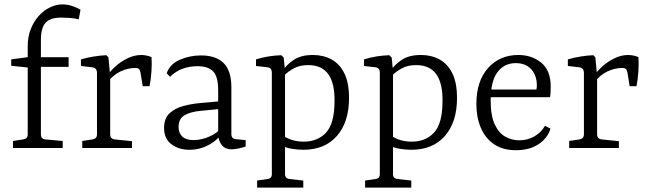

<svg xmlns="http://www.w3.org/2000/svg" viewBox="-20 -673 2953 873"><path d="M264 -653Q285 -653 306 -646.5Q327 -640 346 -629L338 -585Q319 -590 297 -591.5Q275 -593 258 -593Q209 -593 187.5 -570Q166 -547 166 -490V-413H292V-369H166V-61Q166 -41 187 -39L265 -32V0H39V-32L85 -39Q106 -42 106 -61V-366L31 -374V-403L106 -413V-463Q106 -506 120 -541Q134 -576 156.5 -601Q179 -626 207.5 -639.5Q236 -653 264 -653Z M467 -327Q478 -346 502 -368.5Q526 -391 558 -407Q590 -423 622 -423Q633 -423 646 -420.5Q659 -418 669 -413Q671 -383 668.5 -346.5Q666 -310 660 -281H629L619 -342Q617 -354 612 -359Q607 -364 596 -364Q562 -364 528.5 -348.5Q495 -333 468 -298ZM481 -328V-62Q481 -41 503 -39L580 -31V0H354V-32L400 -39Q421 -42 421 -62V-341Q421 -364 400 -367L348 -373V-403Q375 -411 406 -416Q437 -421 464 -422L473 -412Z M841 8Q793 8 759.5 -17Q726 -42 726 -91Q726 -135 751 -158Q776 -181 813.5 -191Q851 -201 886 -204L985 -213V-178L893 -169Q846 -165 819 -149Q792 -133 792 -96Q792 -68 809 -52Q826 -36 860 -36Q896 -36 933 -52.5Q970 -69 988 -94L996 -78Q976 -41 933.5 -16.5Q891 8 841 8ZM738 -340Q752 -381 797 -401Q842 -421 894 -421Q962 -421 997 -386Q1032 -351 1032 -277V-64Q1032 -41 1054 -40L1097 -36V-7Q1090 -4 1069.5 1Q1049 6 1033 6Q1005 6 990 -11.5Q975 -29 972 -58V-263Q972 -324 949.5 -348Q927 -372 878 -372Q843 -372 811.5 -361Q780 -350 753 -324Z M1149 180V148L1196 141Q1216 139 1216 119V-343Q1216 -364 1197 -367L1144 -373V-403Q1173 -412 1201.5 -416.5Q1230 -421 1259 -422L1270 -411L1276 -348V119Q1276 139 1297 141L1359 148V180ZM1359 8Q1335 8 1306.5 3.5Q1278 -1 1259 -13L1269 -56Q1280 -46 1305 -37.5Q1330 -29 1361 -29Q1424 -29 1462 -69.5Q1500 -110 1501 -208Q1503 -292 1473.5 -334.5Q1444 -377 1381 -377Q1343 -377 1316.5 -362.5Q1290 -348 1273 -331L1263 -349Q1283 -379 1316 -401Q1349 -423 1403 -423Q1450 -423 1487 -403Q1524 -383 1545.5 -340Q1567 -297 1567 -227Q1567 -118 1512 -55Q1457 8 1359 8Z M1640 180V148L1687 141Q1707 139 1707 119V-343Q1707 -364 1688 -367L1635 -373V-403Q1664 -412 1692.5 -416.5Q1721 -421 1750 -422L1761 -411L1767 -348V119Q1767 139 1788 141L1850 148V180ZM1850 8Q1826 8 1797.5 3.5Q1769 -1 1750 -13L1760 -56Q1771 -46 1796 -37.5Q1821 -29 1852 -29Q1915 -29 1953 -69.5Q1991 -110 1992 -208Q1994 -292 1964.5 -334.5Q1935 -377 1872 -377Q1834 -377 1807.5 -362.5Q1781 -348 1764 -331L1754 -349Q1774 -379 1807 -401Q1840 -423 1894 -423Q1941 -423 1978 -403Q2015 -383 2036.5 -340Q2058 -297 2058 -227Q2058 -118 2003 -55Q1948 8 1850 8Z M2146 -200Q2146 -304 2199 -363.5Q2252 -423 2337 -423Q2398 -423 2441 -388Q2484 -353 2484 -279Q2484 -270 2483.5 -256Q2483 -242 2481 -231H2192V-266H2419Q2420 -271 2420.5 -275Q2421 -279 2421 -284Q2421 -330 2395.5 -358Q2370 -386 2325 -386Q2273 -386 2242 -345Q2211 -304 2211 -216Q2211 -147 2229.5 -107.5Q2248 -68 2277.5 -51.5Q2307 -35 2341 -35Q2379 -35 2410 -53Q2441 -71 2458 -101L2483 -88Q2470 -45 2429 -17.5Q2388 10 2326 10Q2266 10 2226 -17.5Q2186 -45 2166 -92.5Q2146 -140 2146 -200Z M2681 -327Q2692 -346 2716 -368.5Q2740 -391 2772 -407Q2804 -423 2836 -423Q2847 -423 2860 -420.5Q2873 -418 2883 -413Q2885 -383 2882.5 -346.5Q2880 -310 2874 -281H2843L2833 -342Q2831 -354 2826 -359Q2821 -364 2810 -364Q2776 -364 2742.5 -348.5Q2709 -333 2682 -298ZM2695 -328V-62Q2695 -41 2717 -39L2794 -31V0H2568V-32L2614 -39Q2635 -42 2635 -62V-341Q2635 -364 2614 -367L2562 -373V-403Q2589 -411 2620 -416Q2651 -421 2678 -422L2687 -412Z"/></svg>

Font: Yrsa Light
Style: Regular
Weight: 300
Designer: Anna Giedrys (Yrsa+Rasa design), David Brezina (Yrsa art-direction, Rasa art-direction, design)
Foundry: Rosetta Type Foundry
Version: Version 2.004